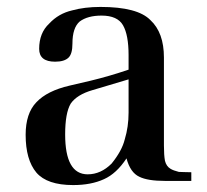

<svg xmlns="http://www.w3.org/2000/svg" viewBox="-20 -522 596 554"><path d="M181 -275 241 -289Q295 -302 351 -321V-363Q351 -421 335 -449Q319 -477 273 -477Q233 -477 210 -460Q189 -442 189 -396Q189 -367 178 -356Q166 -344 139 -344Q93 -344 93 -381Q93 -427 122 -454Q149 -483 188 -492Q224 -502 270 -502Q377 -502 414 -464Q453 -428 453 -356V-102Q453 -74 456 -58Q460 -42 472 -35Q480 -30 496 -26Q498 -26 510 -25.5Q522 -25 532 -25V0H456Q406 0 382 -12Q356 -24 345 -65Q316 -21 280 -5Q243 12 191 12Q116 12 85 -24Q54 -61 54 -133Q54 -195 85 -227Q116 -260 181 -275ZM351 -293 247 -262Q202 -249 184 -223Q168 -196 168 -134Q168 -19 233 -19Q271 -19 302 -50Q332 -87 340 -120Q351 -156 351 -197Z"/></svg>

Font: Bailleul Roman
Style: Roman
Weight: 400
Version: Version 1